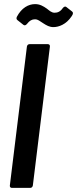

<svg xmlns="http://www.w3.org/2000/svg" viewBox="-20 -915 375 935"><path d="M240 -783C265 -783 302 -795 329 -836C337 -847 337 -855 331 -859L303 -881C298 -885 292 -883 286 -876C274 -858 260 -853 246 -853C230 -853 220 -864 208 -873C191 -885 174 -895 151 -895C119 -895 85 -877 62 -833C59 -826 60 -821 65 -817L94 -794C99 -790 105 -791 111 -798C124 -815 136 -821 150 -821C166 -821 173 -812 190 -802C207 -791 221 -783 240 -783ZM38 0H127C134 0 139 -5 140 -12L223 -688C224 -695 220 -700 213 -700H124C117 -700 112 -695 111 -688L28 -12C27 -5 31 0 38 0Z"/></svg>

Font: Barlow Condensed SemiBold
Style: Italic
Weight: 600
Width: 3
Italic angle: -7°
Designer: Jeremy Tribby
Foundry: Tribby Type
Version: Version 1.422;hotconv 1.0.109;makeotfexe 2.5.65596